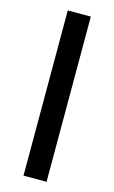

<svg xmlns="http://www.w3.org/2000/svg" viewBox="-118 -807 508 853"><g transform="rotate(15 136.0 -380.0)"><path d="M189 0V-760H83V0Z"/></g></svg>

Font: Noto Sans Bamum Medium
Style: Regular
Weight: 500
Designer: Monotype Design Team
Foundry: Monotype Imaging Inc.
Version: Version 2.002